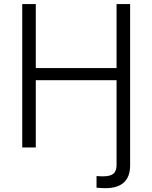

<svg xmlns="http://www.w3.org/2000/svg" viewBox="-20 -748 773 974"><path d="M469.7 204.1V145Q478.5 146 487.8 146.2Q497.1 146.5 502.9 146.5Q540.5 146.5 555.9 132.8Q571.3 119.1 571.3 88.9V-62.5H640.1V91.3Q640.1 148.4 608.6 177.5Q577.1 206.5 515.6 206.5Q502.9 206.5 490.2 205.8Q477.5 205.1 469.7 204.1ZM92.8 0V-727.5H161.6V-402.8H571.3V-727.5H640.1V0H571.3V-341.3H161.6V0Z"/></svg>

Font: Inter 17pt Light
Style: Regular
Weight: 300
Version: Version 4.001;git-66647c0bb